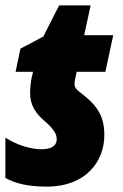

<svg xmlns="http://www.w3.org/2000/svg" viewBox="-25 -684 459 714"><path d="M149 10C294 10 363 -83 363 -182C363 -260 329 -298 271 -342C259 -351 252 -360 252 -371C252 -378 254 -390 256 -397L260 -417H367L396 -553H288L312 -664H195L136 -548L51 -503L33 -417H98L94 -401C89 -378 87 -357 87 -337C87 -291 110 -262 135 -239C175 -206 186 -185 186 -167C186 -141 165 -129 129 -129C87 -129 36 -146 -5 -172V-22C34 -1 81 10 149 10Z"/></svg>

Font: Noto Sans Condensed Black
Style: Italic
Weight: 900
Width: 3
Italic angle: -12°
Designer: Monotype Design Team
Foundry: Monotype Imaging Inc.
Version: Version 2.013